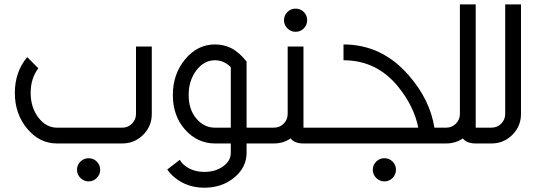

<svg xmlns="http://www.w3.org/2000/svg" viewBox="-20 -665 2484 890"><path d="M546.9 0H244.1Q163.1 0 106 -68.6Q48.8 -137.2 48.8 -234.4Q48.8 -331.5 106 -400.4L157.7 -348.6Q122.1 -301.3 122.1 -234.4Q122.1 -167.5 157.7 -120.4Q193.4 -73.2 244.1 -73.2H546.9Q573.2 -73.2 591.8 -91.8Q610.4 -110.4 610.4 -136.7V-449.2H683.6V-136.7Q683.6 -80.1 643.6 -40Q603.5 0 546.9 0ZM390.6 175.8Q368.7 175.8 352.8 159.9Q336.9 144 336.9 122.1Q336.9 99.6 352.8 84Q368.7 68.4 390.6 68.4Q413.1 68.4 428.7 84Q444.3 99.6 444.3 122.1Q444.3 144 428.7 159.9Q413.1 175.8 390.6 175.8Z M1049.8 -73.2V-353.5Q1018.1 -385.7 976.6 -385.7Q925.8 -385.7 890.1 -338.6Q854.5 -291.5 854.5 -224.6Q854.5 -157.7 890.1 -115.5Q925.8 -73.2 976.6 -73.2ZM927.7 205.1Q846.7 205.1 789.6 157.7Q768.6 140.6 755.4 120.6L813.5 75.7Q822.3 92.3 841.3 106Q877 131.8 927.7 131.8Q978.5 131.8 1014.2 106.2Q1049.8 80.6 1049.8 43.9V0H976.6Q895.5 0 838.4 -63.7Q781.2 -127.4 781.2 -224.6Q781.2 -321.8 838.4 -390.4Q895.5 -459 976.6 -459Q1016.1 -459 1049.8 -442.9Q1087.4 -424.3 1123 -379.9V-73.2H1171.9V0H1123V43.9Q1123 110.8 1065.9 158Q1008.8 205.1 927.7 205.1Z M1250 -73.2Q1276.4 -73.2 1294.9 -91.8Q1313.5 -110.4 1313.5 -136.7V-449.2H1386.7V-73.2H1523.4V0H1386.7Q1345.2 0 1327.1 -23.4Q1293.5 0 1250 0H1171.9V-73.2ZM1350.1 -517.6Q1328.1 -517.6 1312.3 -533.4Q1296.4 -549.3 1296.4 -571.3Q1296.4 -593.8 1312.3 -609.4Q1328.1 -625 1350.1 -625Q1372.6 -625 1388.2 -609.4Q1403.8 -593.8 1403.8 -571.3Q1403.8 -549.3 1388.2 -533.4Q1372.6 -517.6 1350.1 -517.6Z M2048.3 0H1523.4V-73.2H1918.9Q1899.4 -171.4 1826.7 -261.7Q1727.1 -385.7 1572.3 -385.7V-459Q1750.5 -459 1875 -315.4Q1972.7 -203.6 1993.7 -73.2H2048.3ZM1761.7 175.8Q1739.7 175.8 1723.9 159.9Q1708 144 1708 122.1Q1708 99.6 1723.9 84Q1739.7 68.4 1761.7 68.4Q1784.2 68.4 1799.8 84Q1815.4 99.6 1815.4 122.1Q1815.4 144 1799.8 159.9Q1784.2 175.8 1761.7 175.8Z M2258.3 0H2185.1Q2143.6 0 2125.5 -23.4Q2091.8 0 2048.3 0V-73.2Q2074.7 -73.2 2093.3 -91.8Q2111.8 -110.4 2111.8 -136.7V-644.5H2185.1V-73.2H2258.3Z M2258.3 0V-73.2Q2284.7 -73.2 2303.2 -91.8Q2321.8 -110.4 2321.8 -136.7V-644.5H2395V-136.7Q2395 -80.1 2355 -40Q2314.9 0 2258.3 0Z"/></svg>

Font: Catrinity
Style: Regular
Weight: 400
Designer: Alexander Lange
Foundry: High-Logic / Made with FontCreator
Version: Version 2.090;May 20, 2024;FontCreator 15.0.0.2974 64-bit